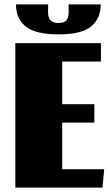

<svg xmlns="http://www.w3.org/2000/svg" viewBox="-20 -857 496 877"><path d="M264 -381H411V-297H264V-84H456L448 0H50V-660H441V-576H264ZM247 -700Q141 -700 97 -736.5Q53 -773 53 -837H200Q200 -830 199.5 -804Q199 -778 210 -765Q221 -752 247 -752Q275 -752 284.5 -765.5Q294 -779 294 -805L293 -837H440Q440 -773 396.5 -736.5Q353 -700 247 -700Z"/></svg>

Font: Sansita ExtraBold
Style: Regular
Weight: 800
Designer: Pablo Cosgaya
Foundry: Omnibus-Type
Version: Version 1.006